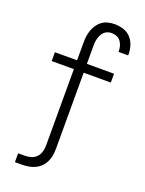

<svg xmlns="http://www.w3.org/2000/svg" viewBox="-174 -825 849 1123"><g transform="rotate(20 250.0 -264.0)"><path d="M66 215V160H110Q130 160 149 153.5Q168 147 181 132.5Q194 118 199 99Q204 80 204 60V-414H66V-469H204V-579Q204 -599 206.5 -619Q209 -639 216 -658Q223 -677 235 -694Q247 -711 263.5 -722.5Q280 -734 300 -738.5Q320 -743 340 -743Q367 -743 394 -734.5Q421 -726 439.5 -706Q458 -686 466.5 -659.5Q475 -633 475 -606V-598H415V-603Q415 -619 410.5 -634.5Q406 -650 396.5 -663Q387 -676 371.5 -682Q356 -688 340 -688Q328 -688 316 -684Q304 -680 295 -671.5Q286 -663 280 -651.5Q274 -640 270.5 -628Q267 -616 266 -603.5Q265 -591 265 -579V-469H434V-414H265V60Q265 81 261.5 101.5Q258 122 249 141Q240 160 225 175Q210 190 191 199Q172 208 151.5 211.5Q131 215 110 215Z"/></g></svg>

Font: Iosevka Curly Light
Style: Regular
Weight: 300
Monospace: yes
Designer: Belleve Invis
Foundry: Belleve Invis
Version: Version 22.1.2; ttfautohint (v1.8.4)